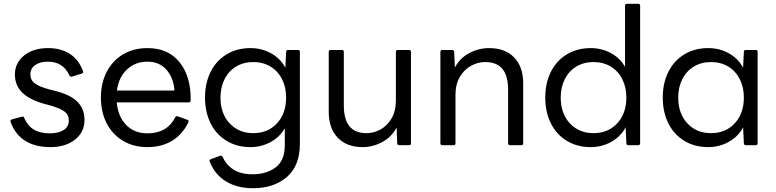

<svg xmlns="http://www.w3.org/2000/svg" viewBox="-20 -770 4115 1018"><path d="M36 -124 35 -128Q35 -134 43 -137L95 -151Q97 -152 100 -152Q107 -152 108 -145Q127 -102 160 -82.5Q193 -63 244 -63Q290 -63 317.5 -80.5Q345 -98 345 -132Q345 -161 322 -178.5Q299 -196 246 -211L216 -219Q134 -242 96.5 -280.5Q59 -319 59 -375Q59 -436 107.5 -475.5Q156 -515 235 -515Q302 -515 350 -484.5Q398 -454 420 -393Q421 -391 421 -388Q421 -385 419 -383Q417 -381 414 -380L362 -364Q360 -363 357 -363Q352 -363 348 -370Q315 -443 234 -443Q192 -443 166.5 -425Q141 -407 141 -375Q141 -346 164.5 -328Q188 -310 245 -295L273 -288Q355 -267 391.5 -229.5Q428 -192 428 -134Q428 -69 377.5 -29.5Q327 10 247 10Q167 10 113.5 -23.5Q60 -57 36 -124Z M515 -253Q515 -329 545.5 -388.5Q576 -448 632 -481.5Q688 -515 762 -515Q872 -515 932.5 -439.5Q993 -364 991 -238Q991 -227 980 -227H599Q606 -151 649.5 -107Q693 -63 762 -63Q866 -63 909 -148Q913 -156 923 -153L973 -135Q978 -133 979.5 -129.5Q981 -126 979 -122Q947 -56 891.5 -23Q836 10 762 10Q687 10 631 -24Q575 -58 545 -117.5Q515 -177 515 -253ZM905 -290Q900 -359 862 -401Q824 -443 762 -443Q697 -443 653 -401.5Q609 -360 600 -290Z M1092 87Q1091 85 1091 82Q1091 77 1098 74L1146 56L1150 55Q1157 55 1160 62Q1181 106 1219.5 130Q1258 154 1319 154Q1393 154 1441.5 117.5Q1490 81 1490 0V-90Q1464 -44 1415 -17Q1366 10 1308 10Q1236 10 1181 -23.5Q1126 -57 1096.5 -116.5Q1067 -176 1067 -253Q1067 -329 1096.5 -388.5Q1126 -448 1181 -481.5Q1236 -515 1308 -515Q1368 -515 1418 -487Q1468 -459 1493 -411L1497 -495Q1497 -505 1508 -505H1560Q1570 -505 1570 -495V-8Q1570 109 1501 168.5Q1432 228 1321 228Q1238 228 1178.5 192Q1119 156 1092 87ZM1497 -253Q1497 -308 1475 -351Q1453 -394 1413.5 -417.5Q1374 -441 1323 -441Q1272 -441 1232.5 -417.5Q1193 -394 1171 -351Q1149 -308 1149 -253Q1149 -168 1197.5 -116Q1246 -64 1323 -64Q1400 -64 1448.5 -116Q1497 -168 1497 -253Z M1723 -177V-495Q1723 -505 1733 -505H1792Q1803 -505 1803 -495V-211Q1803 -138 1832.5 -101Q1862 -64 1924 -64Q1962 -64 1997.5 -83.5Q2033 -103 2056 -142Q2079 -181 2079 -238V-495Q2079 -505 2090 -505H2149Q2159 -505 2159 -495V-11Q2159 0 2149 0H2097Q2086 0 2086 -11L2083 -94Q2057 -44 2007 -17Q1957 10 1903 10Q1818 10 1770.5 -40Q1723 -90 1723 -177Z M2326 0Q2315 0 2315 -11V-495Q2315 -505 2326 -505H2377Q2388 -505 2388 -495L2392 -412Q2418 -462 2468 -488.5Q2518 -515 2573 -515Q2658 -515 2706 -465.5Q2754 -416 2754 -328V-11Q2754 0 2744 0H2685Q2674 0 2674 -11V-295Q2674 -368 2644 -404.5Q2614 -441 2552 -441Q2514 -441 2478 -421.5Q2442 -402 2418.5 -363Q2395 -324 2395 -267V-11Q2395 0 2385 0Z M2871 -253Q2871 -329 2900.5 -388.5Q2930 -448 2985 -481.5Q3040 -515 3112 -515Q3171 -515 3220 -488Q3269 -461 3294 -415V-740Q3294 -750 3305 -750H3364Q3374 -750 3374 -740V-11Q3374 0 3364 0H3312Q3301 0 3301 -11L3297 -95Q3272 -47 3222 -18.5Q3172 10 3112 10Q3040 10 2985 -23.5Q2930 -57 2900.5 -116.5Q2871 -176 2871 -253ZM3301 -253Q3301 -308 3279 -351Q3257 -394 3217.5 -417.5Q3178 -441 3127 -441Q3076 -441 3036.5 -417.5Q2997 -394 2975 -351Q2953 -308 2953 -253Q2953 -168 3001.5 -116Q3050 -64 3127 -64Q3204 -64 3252.5 -116Q3301 -168 3301 -253Z M3494 -253Q3494 -329 3523.5 -388.5Q3553 -448 3608 -481.5Q3663 -515 3735 -515Q3795 -515 3845 -487Q3895 -459 3920 -411L3924 -495Q3924 -505 3935 -505H3987Q3997 -505 3997 -495V-11Q3997 0 3987 0H3935Q3924 0 3924 -11L3920 -95Q3895 -47 3845 -18.5Q3795 10 3735 10Q3663 10 3608 -23.5Q3553 -57 3523.5 -116.5Q3494 -176 3494 -253ZM3924 -253Q3924 -308 3902 -351Q3880 -394 3840.5 -417.5Q3801 -441 3750 -441Q3699 -441 3659.5 -417.5Q3620 -394 3598 -351Q3576 -308 3576 -253Q3576 -168 3624.5 -116Q3673 -64 3750 -64Q3827 -64 3875.5 -116Q3924 -168 3924 -253Z"/></svg>

Font: LINE Seed Sans KR Regular
Style: Regular
Weight: 400
Designer: LINE VX Design & Sandoll Inc & Dalton Maag Ltd
Foundry: Sandoll Inc.
Version: Version 1.000